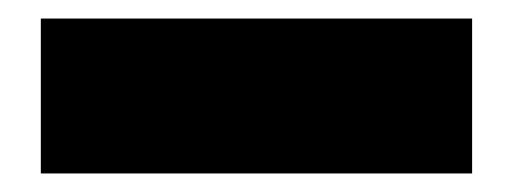

<svg xmlns="http://www.w3.org/2000/svg" viewBox="-20 -443 557 207"><path d="M24 -256H489V-423H24Z"/></svg>

Font: Rabbid Highway Sign IV
Style: Blk
Weight: 400
Foundry: Cannot Into Space Fonts
Version: Version 0.277